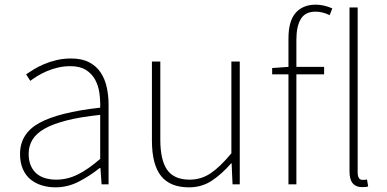

<svg xmlns="http://www.w3.org/2000/svg" viewBox="-20 -791 1663 824"><path d="M218 13Q187 13 159.5 4.5Q132 -4 111 -21Q90 -38 78 -65.5Q66 -93 66 -130Q66 -218 149 -263.5Q232 -309 410 -329Q411 -361 406.5 -392.5Q402 -424 388 -449.5Q374 -475 348.5 -491Q323 -507 282 -507Q254 -507 228.5 -501Q203 -495 181 -485.5Q159 -476 141 -465Q123 -454 110 -444L92 -472Q105 -481 124.5 -493Q144 -505 168.5 -515.5Q193 -526 222.5 -533Q252 -540 285 -540Q331 -540 362 -524Q393 -508 411.5 -480.5Q430 -453 438 -417Q446 -381 446 -341V0H416L411 -70H408Q367 -37 319 -12Q271 13 218 13ZM221 -20Q269 -20 313.5 -42Q358 -64 410 -109V-298Q324 -289 265.5 -274Q207 -259 171 -238.5Q135 -218 119 -191Q103 -164 103 -131Q103 -101 112.5 -79.5Q122 -58 138 -45Q154 -32 175.5 -26Q197 -20 221 -20Z M668 -527V-192Q668 -104 697.5 -62Q727 -20 794 -20Q843 -20 883.5 -47Q924 -74 973 -133V-527H1009V0H978L974 -90H972Q932 -44 889 -15.5Q846 13 791 13Q710 13 671 -36Q632 -85 632 -188V-527Z M1148 -472V-499L1218 -504V-626Q1218 -701 1249 -736Q1280 -771 1335 -771Q1352 -771 1370 -767Q1388 -763 1406 -755L1395 -726Q1364 -741 1334 -741Q1290 -741 1271 -709.5Q1252 -678 1252 -621V-504H1371V-472H1252V0H1218V-472ZM1515 -759V-51Q1515 -19 1536 -19Q1538 -19 1542.5 -19Q1547 -19 1555 -21L1560 9Q1554 11 1548.5 11.5Q1543 12 1533 12Q1508 12 1494 -4Q1480 -20 1480 -56V-759Z"/></svg>

Font: Kinto Sans Thin
Style: Regular
Weight: 100
Designer: Authors: Ryoko NISHIZUKA  (kana & ideographs); Paul D. Hunt (Latin, Greek & Cyrillic); Wenlong ZHANG  (bopomofo); Sandol
Foundry: Adobe Systems Incorporated, ookami Inc.
Version: Version 0.001